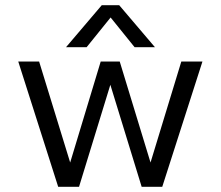

<svg xmlns="http://www.w3.org/2000/svg" viewBox="-20 -716 846 736"><path d="M370 -696H437L574 -535H496L404 -649L312 -535H233ZM50 -480H130L249 -93L366 -480H439L557 -93L675 -480H756L602 0H523L403 -391L283 0H203Z"/></svg>

Font: Prompt Light
Style: Regular
Weight: 300
Designer: Katatrad Team
Foundry: CadsonDemak
Version: Version 1.001